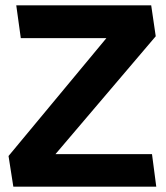

<svg xmlns="http://www.w3.org/2000/svg" viewBox="-20 -700 621 720"><path d="M550 -122H188L564 -564L547 -680H41L58 -557H379L12 -115L30 0H566Z"/></svg>

Font: Catamaran ExtraBold
Style: Regular
Weight: 800
Designer: Pria Ravichandran
Version: Version 2.000